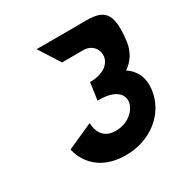

<svg xmlns="http://www.w3.org/2000/svg" viewBox="-120 -569 649 675"><g transform="rotate(-30 204.5 -232.0)"><path d="M215 -84C145 -84 149 -154 149 -154L44 -107C44 -107 61 8 204 8C304 8 384 -56 396 -144C403 -193 385 -228 352 -250C381 -269 400 -299 405 -337C425 -487 360 -472 271 -472H117L171 -387H258C327 -387 338 -278 222 -278L212 -208C358 -212 313 -84 215 -84Z"/></g></svg>

Font: Hussar Tani
Style: Kurs
Weight: 700
Foundry: Cannot Into Space Fonts
Version: Version 0.92